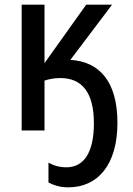

<svg xmlns="http://www.w3.org/2000/svg" viewBox="-20 -560 570 824"><path d="M273 244C399 244 484 148 484 -33C484 -213 404 -296 282 -303L461 -540H350L171 -289V-540H73V0H171V-214C188 -220 212 -225 239 -225C333 -225 383 -162 383 -31C383 99 337 158 265 158C234 158 209 150 188 138V223C210 235 238 244 273 244Z"/></svg>

Font: Noto Sans Mono Condensed Medium
Style: Regular
Weight: 500
Width: 3
Designer: Monotype Design Team
Foundry: Monotype Imaging Inc.
Version: Version 2.014